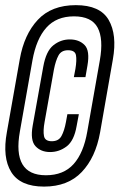

<svg xmlns="http://www.w3.org/2000/svg" viewBox="-28 -700 454 728"><path d="M139 7.5Q48.5 7.5 14.5 -47.8Q-19.5 -103 -2 -198.5L47 -475.5Q63.5 -569.5 115.5 -625Q167.5 -680.5 259.5 -680.5Q351.5 -680.5 384 -624.5Q416.5 -568.5 400 -475L351.5 -198Q334.5 -103 282 -47.8Q229.5 7.5 139 7.5ZM146 -35.5Q213 -35.5 251 -77.8Q289 -120 303 -201.5L350.5 -471Q365 -553 342 -595.5Q319 -638 252.5 -638Q186 -638 147.8 -595.2Q109.5 -552.5 95 -471L47.5 -202Q17.5 -35.5 146 -35.5ZM162 -123.5Q127 -123.5 106.5 -145.8Q86 -168 96 -224L136 -447Q146.5 -506 174.2 -528.2Q202 -550.5 236.5 -550.5Q272 -550.5 292.8 -529.2Q313.5 -508 303.5 -451L296 -407.5H252L258 -439Q263.5 -472 260 -490.8Q256.5 -509.5 230 -509.5Q204.5 -509.5 193.8 -489.8Q183 -470 176.5 -436.5L141 -237Q135 -204 138.8 -184.2Q142.5 -164.5 168.5 -164.5Q194.5 -164.5 205.2 -184.5Q216 -204.5 222 -237L227.5 -267H271L262.5 -222Q253 -166.5 224.8 -145Q196.5 -123.5 162 -123.5Z"/></svg>

Font: Anybody Condensed Regular
Style: Italic
Weight: 400
Width: 3
Italic angle: -10°
Designer: Tyler Finck
Foundry: Etcetera Type Company
Version: Version 1.010; ttfautohint (v1.8.3) -l 8 -r 50 -G 200 -x 14 